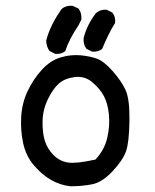

<svg xmlns="http://www.w3.org/2000/svg" viewBox="-20 -651 540 667"><path d="M224.6 -3.9Q189.5 -7.8 158.2 -25.4Q127 -43 98.6 -75.7Q70.3 -108.4 60.5 -153.3Q50.8 -198.2 53.7 -246.1Q56.6 -293.9 76.2 -335Q95.7 -376 125 -408.2Q154.3 -440.4 189.5 -451.2Q224.6 -461.9 258.3 -459Q292 -456.1 316.4 -447.3Q340.8 -438.5 371.1 -404.3Q401.4 -370.1 416 -338.9Q430.7 -307.6 429.7 -232.4Q428.7 -157.2 418 -126Q407.2 -94.7 371.1 -56.2Q335 -17.6 299.8 -10.7Q264.6 -3.9 224.6 -3.9ZM311.5 -96.7Q342.8 -129.9 352.5 -171.9Q362.3 -213.9 358.4 -252.9Q354.5 -292 340.8 -317.4Q327.1 -342.8 300.8 -365.2Q274.4 -387.7 239.7 -383.3Q205.1 -378.9 184.6 -360.8Q164.1 -342.8 146.5 -306.6Q128.9 -270.5 127.9 -230.5Q127 -190.4 135.7 -162.1Q144.5 -133.8 166 -112.3Q187.5 -90.8 216.3 -86.4Q245.1 -82 311.5 -96.7ZM171.9 -463.9 152.3 -473.6Q140.6 -489.3 140.6 -510.7Q148.4 -540 162.1 -566.9Q175.8 -593.8 193.4 -619.1Q209 -632.8 232.4 -630.9L252.9 -621.1Q264.6 -605.5 262.7 -583L252.9 -563.5Q218.8 -512.7 207 -473.6Q193.4 -461.9 171.9 -463.9ZM299.8 -471.7 280.3 -481.4Q268.6 -497.1 270.5 -518.6Q282.2 -565.4 313.5 -605.5Q329.1 -619.1 350.6 -617.2L370.1 -607.4Q381.8 -593.8 379.9 -571.3Q366.2 -549.8 355.5 -527.3Q344.7 -504.9 335 -481.4Q321.3 -469.7 299.8 -471.7Z"/></svg>

Font: NaikaiFont
Style: Regular-Lite
Weight: 400
Version: Version 1.67